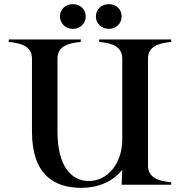

<svg xmlns="http://www.w3.org/2000/svg" viewBox="-20 -890 874 925"><path d="M805 -688V-700H458V-688C521 -682 569 -666 569 -607V-218C569 -102 498 -18 408 -18C326 -18 257 -86 257 -256V-607C257 -667 307 -682 369 -688V-700H22V-688C85 -682 134 -666 134 -607V-257C134 -50 239 15 372 15C452 15 524 -15 569 -72L566 0H805V-12C742 -18 693 -34 693 -93V-607C693 -666 742 -682 805 -688ZM331 -751C365 -751 393 -775 393 -811C393 -847 365 -870 331 -870C298 -870 269 -847 269 -811C269 -775 298 -751 331 -751ZM505 -751C538 -751 566 -775 566 -811C566 -847 538 -870 505 -870C470 -870 442 -846 442 -811C442 -775 470 -751 505 -751Z"/></svg>

Font: Sprat Medium
Style: Regular
Weight: 500
Designer: Ethan Nakache
Foundry: Collletttivo
Version: Version 2.000;Glyphs 3.2 (3217)